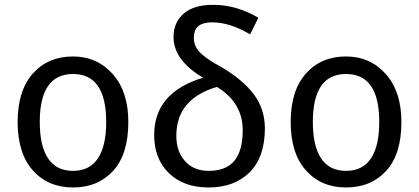

<svg xmlns="http://www.w3.org/2000/svg" viewBox="-20 -786 1774 813"><path d="M54.7 -269.5Q54.7 -402.3 119.1 -474.6Q183.6 -546.9 289.1 -546.9Q390.6 -546.9 457 -472.7Q523.4 -398.4 523.4 -269.5Q523.4 -132.8 459 -62.5Q394.5 7.8 289.1 7.8Q183.6 7.8 119.1 -64.5Q54.7 -136.7 54.7 -269.5ZM429.7 -269.5Q429.7 -371.1 394.5 -421.9Q359.4 -472.7 289.1 -472.7Q218.8 -472.7 183.6 -421.9Q148.4 -371.1 148.4 -269.5Q148.4 -168 183.6 -115.2Q218.8 -62.5 289.1 -62.5Q359.4 -62.5 394.5 -115.2Q429.7 -168 429.7 -269.5Z M839.8 -457Q714.8 -531.2 714.8 -628.9Q714.8 -691.4 757.8 -728.5Q800.8 -765.6 882.8 -765.6Q980.5 -765.6 1074.2 -710.9L1039.1 -640.6Q953.1 -691.4 878.9 -691.4Q839.8 -691.4 820.3 -675.8Q800.8 -660.2 800.8 -625Q800.8 -589.8 828.1 -562.5Q855.5 -535.2 914.1 -503.9Q1007.8 -449.2 1054.7 -386.7Q1101.6 -324.2 1101.6 -242.2Q1101.6 -121.1 1037.1 -56.6Q972.7 7.8 863.3 7.8Q757.8 7.8 695.3 -52.7Q632.8 -113.3 632.8 -214.8Q632.8 -394.5 839.8 -457ZM898.4 -418Q726.6 -367.2 726.6 -210.9Q726.6 -144.5 763.7 -103.5Q800.8 -62.5 863.3 -62.5Q937.5 -62.5 972.7 -105.5Q1007.8 -148.4 1007.8 -234.4Q1007.8 -351.6 898.4 -418Z M1210.9 -269.5Q1210.9 -402.3 1275.4 -474.6Q1339.8 -546.9 1445.3 -546.9Q1546.9 -546.9 1613.3 -472.7Q1679.7 -398.4 1679.7 -269.5Q1679.7 -132.8 1615.2 -62.5Q1550.8 7.8 1445.3 7.8Q1339.8 7.8 1275.4 -64.5Q1210.9 -136.7 1210.9 -269.5ZM1585.9 -269.5Q1585.9 -371.1 1550.8 -421.9Q1515.6 -472.7 1445.3 -472.7Q1375 -472.7 1339.8 -421.9Q1304.7 -371.1 1304.7 -269.5Q1304.7 -168 1339.8 -115.2Q1375 -62.5 1445.3 -62.5Q1515.6 -62.5 1550.8 -115.2Q1585.9 -168 1585.9 -269.5Z"/></svg>

Font: Droid Sans Fallback
Style: Regular
Weight: 400
Designer: Steve Matteson
Foundry: Ascender Corporation
Version: 3.00 (Khmer version)